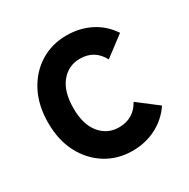

<svg xmlns="http://www.w3.org/2000/svg" viewBox="-124 -624 740 750"><g transform="rotate(-30 245.5 -249.0)"><path d="M268 11Q202 11 149.5 -21.5Q97 -54 66.5 -112Q36 -170 36 -248Q36 -327 66.5 -385.5Q97 -444 149.5 -476.5Q202 -509 268 -509Q327 -509 375.5 -484.5Q424 -460 455 -413L365 -345Q334 -404 268 -404Q216 -404 183 -363.5Q150 -323 150 -248Q150 -175 183 -135Q216 -95 268 -95Q334 -95 366 -153L455 -85Q424 -39 375.5 -14Q327 11 268 11Z"/></g></svg>

Font: Zen Kaku Gothic New
Style: Bold
Weight: 700
Designer: Yoshimichi Ohira
Foundry: Positype
Version: Version 1.002